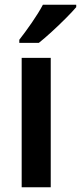

<svg xmlns="http://www.w3.org/2000/svg" viewBox="-20 -786 340 806"><path d="M193 0H71V-543H193ZM300 -756Q284 -737 256 -709Q228 -681 197.5 -653Q167 -625 143 -606H61V-619Q86 -651 114 -691.5Q142 -732 160 -766H300Z"/></svg>

Font: Noto Sans Khmer SemiCondensed SemiBold
Style: Regular
Weight: 600
Width: 4
Designer: Danh Hong and the Monotype Design Team
Foundry: Monotype Imaging Inc.
Version: Version 2.004; ttfautohint (v1.8.4.7-5d5b)